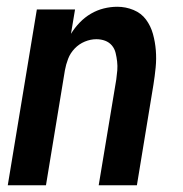

<svg xmlns="http://www.w3.org/2000/svg" viewBox="-20 -548 540 568"><path d="M3 0 89 -520H202L190 -448Q201 -466 216 -481.5Q231 -497 249 -507.5Q267 -518 287 -523Q307 -528 327 -528Q352 -528 375 -518.5Q398 -509 412 -490Q426 -471 432.5 -447.5Q439 -424 441 -399Q443 -374 440.5 -348.5Q438 -323 434 -298L385 0H272L324 -313Q326 -327 327 -340Q328 -353 326.5 -366Q325 -379 322 -391.5Q319 -404 311 -413.5Q303 -423 291 -427.5Q279 -432 265 -432Q248 -432 231 -425Q214 -418 201 -404.5Q188 -391 181.5 -374Q175 -357 172 -340L116 0Z"/></svg>

Font: Iosevka Curly
Style: Bold Italic
Weight: 700
Italic angle: -9°
Monospace: yes
Designer: Belleve Invis
Foundry: Belleve Invis
Version: Version 22.1.2; ttfautohint (v1.8.4)